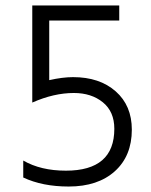

<svg xmlns="http://www.w3.org/2000/svg" viewBox="-20 -674 552 702"><path d="M160 -599H416V-654H98V-299C150.7 -322.3 201.3 -334 250 -334C292.7 -334 328 -322.7 356 -300C384 -277.3 398 -245 398 -203C398 -101 339 -50 221 -50C159.7 -50 107.7 -62.3 65 -87V-25C111.7 -3 167 8 231 8C302.3 8 358.7 -10.7 400 -48C441.3 -85.3 462 -136 462 -200C462 -258.7 442.3 -305.3 403 -340C363.7 -374.7 311.7 -392 247 -392C221.7 -392 192.7 -388.3 160 -381Z"/></svg>

Font: Hind Light
Style: Regular
Weight: 300
Designer: Manushi Parikh, Satya Rajpurohit
Foundry: Indian Type Foundry
Version: Version 1.201;PS 1.0;hotconv 1.0.78;makeotf.lib2.5.61930; tt